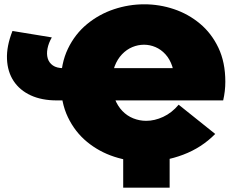

<svg xmlns="http://www.w3.org/2000/svg" viewBox="-20 -736 1089 893"><path d="M657 16Q582 16 511.5 -7Q441 -30 385 -76Q329 -122 296 -190.5Q263 -259 263 -350Q263 -441 296 -509.5Q329 -578 385 -624Q441 -670 510 -693Q579 -716 651 -716Q722 -716 789 -693.5Q856 -671 910 -626Q964 -581 996 -513.5Q1028 -446 1028 -356Q1028 -334 1025.5 -312.5Q1023 -291 1018 -269H244Q174 -269 123 -292.5Q72 -316 43.5 -359Q15 -402 12.5 -461.5Q10 -521 38 -592L221 -562Q206 -536 201 -510.5Q196 -485 202 -464.5Q208 -444 226 -431.5Q244 -419 275 -419H841L790 -350Q792 -395 781 -428Q770 -461 749.5 -483.5Q729 -506 703 -517Q677 -528 650 -528Q622 -528 595.5 -517Q569 -506 547.5 -483.5Q526 -461 513.5 -428.5Q501 -396 501 -352Q501 -309 514 -276Q527 -243 549 -220Q571 -197 600 -185.5Q629 -174 660 -174Q699 -174 739 -192.5Q779 -211 811 -249L981 -113Q918 -49 832 -16.5Q746 16 657 16ZM769 -40V137H553V-40Z"/></svg>

Font: MOST Montserrat Black
Style: Regular
Weight: 900
Designer: Julieta Ulanovsky
Foundry: Julieta Ulanovsky
Version: Version 8.000;March 11, 2024;FontCreator 15.0.0.2926 64-bit